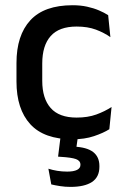

<svg xmlns="http://www.w3.org/2000/svg" viewBox="-20 -521 476 734"><path d="M257.5 11.5Q148.5 11.5 95.8 -46.2Q43 -104 43 -209.5V-280Q43 -386 96 -443.5Q149 -501 257.5 -501Q287.5 -501 312.8 -495.5Q338 -490 358.5 -481.2Q379 -472.5 393.5 -463L402 -379Q378 -396 346.5 -407.8Q315 -419.5 273 -419.5Q206 -419.5 173.8 -383.2Q141.5 -347 141.5 -278V-212Q141.5 -144.5 173.8 -108Q206 -71.5 273 -71.5Q315.5 -71.5 348 -83.2Q380.5 -95 406.5 -112L398 -27Q375 -12.5 339.2 -0.5Q303.5 11.5 257.5 11.5ZM279.5 -10.5 268.5 67.5 227.5 40Q236 39.5 244.5 39.2Q253 39 261.5 39.5Q311.5 41.5 335.8 60Q360 78.5 360 113.5V116.5Q360 156 331.5 174.8Q303 193.5 249.5 193.5Q229 193.5 209.8 190.5Q190.5 187.5 176 184L165 124Q180.5 129 198.8 132Q217 135 237 135Q261.5 135 274.5 128.5Q287.5 122 287.5 109.5V108.5Q287.5 93.5 270.5 87.2Q253.5 81 211 78.5Q206 78 204 78Q202 78 202 78L213 -10.5Z"/></svg>

Font: Anek Telugu Medium Medium
Style: Regular
Weight: 500
Version: Version 1.003